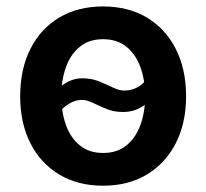

<svg xmlns="http://www.w3.org/2000/svg" viewBox="-20 -573 649 604"><path d="M304.2 11.2Q224.6 11.2 166 -24.2Q107.4 -59.6 75.4 -122.8Q43.5 -186 43.5 -270Q43.5 -355 75.4 -418.7Q107.4 -482.4 166 -517.6Q224.6 -552.7 304.2 -552.7Q383.8 -552.7 442.4 -517.6Q501 -482.4 533.2 -418.7Q565.4 -355 565.4 -270Q565.4 -186 533.2 -122.8Q501 -59.6 442.4 -24.2Q383.8 11.2 304.2 11.2ZM304.2 -91.8Q348.6 -91.8 377.9 -115.7Q407.2 -139.6 421.9 -180.2Q436.5 -220.7 436.5 -270.5Q436.5 -320.8 421.9 -361.3Q407.2 -401.9 377.9 -425.8Q348.6 -449.7 304.2 -449.7Q260.3 -449.7 231 -425.8Q201.7 -401.9 187.3 -361.3Q172.9 -320.8 172.9 -270.5Q172.9 -220.7 187.3 -180.2Q201.7 -139.6 231 -115.7Q260.3 -91.8 304.2 -91.8ZM151.4 -203.6 109.9 -235.8Q142.1 -277.8 172.9 -302.2Q203.6 -326.7 238.8 -326.7Q267.6 -326.7 291.3 -317.1Q314.9 -307.6 334.7 -297.9Q354.5 -288.1 370.6 -288.1Q393.6 -288.1 413.8 -299.1Q434.1 -310.1 455.6 -342.3L498 -313.5Q466.8 -267.1 436.5 -243.9Q406.2 -220.7 367.2 -220.7Q338.4 -220.7 315.2 -230.2Q292 -239.7 272.7 -249.3Q253.4 -258.8 237.3 -258.8Q194.8 -258.8 151.4 -203.6Z"/></svg>

Font: Inter-SemiBold
Style: Regular
Weight: 600
Designer: Rasmus Andersson
Foundry: rsms
Version: Version 4.000;git-a52131595